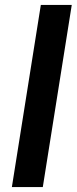

<svg xmlns="http://www.w3.org/2000/svg" viewBox="-20 -756 310 776"><path d="M28 0 145 -736H270L153 0Z"/></svg>

Font: Mulish ExtraLight
Style: Bold Italic
Weight: 700
Italic angle: -9°
Version: Version 3.603